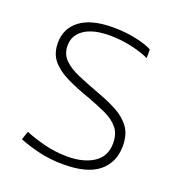

<svg xmlns="http://www.w3.org/2000/svg" viewBox="-108 -646 690 745"><g transform="rotate(20 237.0 -273.0)"><path d="M234 10Q179 10 131.5 -1.5Q84 -13 50 -27L62 -62Q95 -48 141.5 -36Q188 -24 238 -24Q305 -24 346.5 -51.5Q388 -79 388 -133Q388 -172 368 -196Q348 -220 314 -235.5Q280 -251 240 -266Q182 -286 140.5 -306.5Q99 -327 76 -355Q53 -383 53 -427Q53 -486 99 -521Q145 -556 236 -556Q285 -556 329.5 -546.5Q374 -537 397 -524V-488Q372 -501 326.5 -511.5Q281 -522 234 -522Q165 -522 128.5 -497Q92 -472 92 -430Q92 -394 115 -371.5Q138 -349 177 -332.5Q216 -316 264 -298Q309 -282 346 -262.5Q383 -243 405 -213.5Q427 -184 427 -136Q427 -68 379.5 -29Q332 10 234 10Z"/></g></svg>

Font: Noto Sans Thai ExtraLight
Style: Regular
Weight: 200
Designer: Monotype Design Team
Foundry: Monotype Imaging Inc.
Version: Version 2.001; ttfautohint (v1.8.4.7-5d5b)